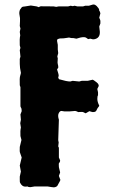

<svg xmlns="http://www.w3.org/2000/svg" viewBox="-20 -812 506 834"><path d="M295.4 -460.9 324.2 -458 335 -460.9H360.8L382.8 -465.8Q384.8 -465.8 399.4 -454.6Q414.1 -443.4 405.8 -432.1Q402.8 -427.2 402.8 -424.8L405.8 -411.1V-397.9Q402.8 -395 402.8 -382.3Q402.8 -369.6 411.1 -353Q411.1 -351.1 407.2 -346.7Q403.3 -342.3 399.9 -334.5Q397 -326.7 389.6 -325.7Q382.3 -324.2 377.9 -326.2L368.2 -329.1L352.1 -319.8L340.8 -325.2Q337.9 -326.2 331.1 -325.7Q324.2 -325.2 319.8 -325.2Q310.1 -330.1 306.2 -330.1L282.2 -328.1H259.8L247.1 -330.1Q239.7 -330.1 234.9 -319.8Q230 -309.6 235.8 -292L232.9 -203.1L234.9 -192.9L232.9 -175.8Q235.8 -172.9 235.8 -168V-127.9L241.2 -115.2Q241.2 -108.4 235.8 -103Q234.9 -100.1 235.8 -85.9L241.2 -63L235.8 -47.9L242.2 -30.8Q242.2 -28.8 239.3 -23.4Q236.3 -18.1 233.9 -13.7Q231.9 -9.3 229.5 -5.4Q227.1 -1.5 220.7 0.5Q214.4 2.9 202.6 0.5Q190.9 -2 187 -2H129.9L111.8 1Q103 1 100.1 -2Q97.7 -2 92.8 -1.5Q75.7 0 66.9 -19Q65.9 -20.5 65.9 -32.2V-44.9L70.8 -66.9L65.9 -92.8L74.2 -127.9L66.9 -148.9Q64.9 -152.8 65.9 -173.8L73.2 -204.1L68.8 -221.2Q67.4 -243.7 70.8 -257.8L67.9 -276.9L70.8 -292L68.8 -314.9L74.2 -329.1Q74.2 -340.3 71.3 -344.2Q68.4 -348.1 68.8 -353V-433.1L65.9 -441.9Q64.5 -474.1 67.9 -483.4Q70.8 -492.7 70.8 -496.1Q65.9 -517.6 65.9 -534.2V-556.2L68.8 -565.9L65.9 -594.2L68.8 -604L65.9 -615.2Q64.5 -642.6 67.9 -658.2L65.9 -673.3L68.8 -688L65.9 -699.2Q65.9 -705.1 66.9 -719.7Q67.9 -734.4 64.9 -746.1Q62 -758.3 66.9 -770Q73.2 -779.3 75.2 -781.2Q77.1 -783.2 89.8 -784.2L113.8 -788.1Q115.7 -788.1 139.2 -784.2L148.9 -780.8Q152.3 -784.2 157.2 -784.7Q162.1 -785.2 212.9 -784.2L224.1 -782.2L234.9 -784.2Q255.4 -784.2 275.9 -784.2L287.1 -787.1L295.9 -785.2L304.2 -787.1L315.9 -784.2H340.8L350.1 -787.1H366.2Q367.7 -787.1 380.9 -791.5Q394 -795.9 405.8 -778.8Q411.1 -773.4 411.1 -765.1Q412.1 -765.1 414.1 -760.7Q416 -756.3 416 -753.9L411.1 -734.9Q411.1 -733.9 414.1 -728Q417 -722.2 416 -710L411.1 -696.8Q411.1 -691.9 412.6 -683.6Q418.5 -649.9 394 -642.6Q389.2 -641.1 383.8 -641.1L372.1 -644L362.8 -642.1Q360.8 -643.1 354.5 -647.9Q348.1 -652.8 329.1 -648.9L312 -644L301.8 -646Q298.8 -647 294.9 -646.5Q291 -646 279.8 -648.9L267.1 -647Q259.3 -645 240.2 -645Q230.5 -643.1 228.5 -639.6Q226.6 -636.2 231 -617.2V-597.2L232.9 -581.1L229 -566.9L231 -558.1L230 -541Q230 -537.1 232.9 -524.9V-517.1Q228 -512.2 228 -509.8L232.9 -494.1Q234.9 -486.3 234.9 -485.4Q234.9 -481.4 233.4 -477.1Q231.9 -473.1 236.8 -467.8Q270 -458 285.2 -458Z"/></svg>

Font: AntiqueNobleBoldCondensed
Style: BoldCondensed
Weight: 700
Version: Version 001.000